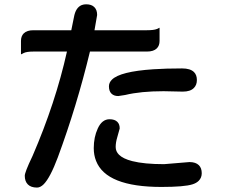

<svg xmlns="http://www.w3.org/2000/svg" viewBox="-20 -808 1040 889"><path d="M857.4 -57.6Q886.2 -57.6 900.9 -43Q914.1 -29.8 914.1 -5.9Q914.1 15.1 899.9 29.3Q889.6 39.6 871.6 45.4Q833.5 57.6 727.5 57.6Q471.7 57.6 424.8 -63Q414.1 -89.8 414.1 -122.1Q414.1 -172.9 432.6 -212.9Q452.1 -255.9 487.3 -255.9Q511.2 -255.9 523.4 -243.7Q534.2 -232.9 534.2 -213.9V-212.9L522.9 -172.4Q515.6 -147.9 515.6 -127.4Q515.6 -106.9 530.8 -91.8Q549.8 -72.8 592.3 -62Q647.5 -47.9 739.7 -47.9L856.9 -57.6ZM823.2 -491.2Q861.3 -491.2 878.4 -474.1Q891.6 -460.9 891.6 -437.5Q891.6 -414.1 877.4 -400.4Q861.3 -383.8 826.2 -383.8L737.3 -385.7Q631.8 -385.7 559.6 -368.2L527.8 -363.3H527.3Q507.3 -363.3 495.8 -374.8Q484.4 -386.2 484.4 -408.2Q484.4 -425.3 498 -439Q536.1 -477.1 689.9 -487.3Q748 -491.2 823.2 -491.2ZM660.2 -668Q692.4 -668 706.5 -673.8L718.8 -679.7V-618.2Q718.8 -596.7 706.1 -584Q691.4 -569.3 660.2 -569.3H396.5Q335.9 -317.9 247.6 -79.1Q212.4 14.6 182.6 44.9Q167 60.5 151.4 60.5Q123.5 60.5 109.1 46.1Q94.7 31.7 94.7 5.9Q94.7 -2 102.8 -23.2Q110.8 -44.4 130.9 -86.4Q237.3 -332.5 290 -569.3H134.8Q103.5 -569.3 89.8 -562.5L77.1 -556.2V-618.2Q77.1 -640.6 89.8 -653.3Q104.5 -668 134.8 -668H310.1L322.3 -728Q330.1 -773.4 358.9 -784.7Q368.2 -788.1 378.9 -788.1Q403.8 -788.1 416.7 -775.1Q429.7 -762.2 429.7 -739.3V-738.3L417.5 -668Z"/></svg>

Font: YuPearl-SemiBold
Style: SemiBold
Weight: 600
Designer: Max Yao
Foundry: Max-Everyday
Version: Version 1.011; ttfautohint (v1.8.3)